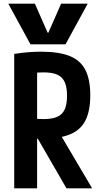

<svg xmlns="http://www.w3.org/2000/svg" viewBox="-20 -1020 540 1040"><path d="M25 -1000H169L238 -843H242L311 -1000H455L335 -780H145ZM57 -728Q103 -735 137.5 -737.5Q172 -740 203 -740Q299 -740 357.5 -716.5Q416 -693 442.5 -641Q469 -589 469 -504Q469 -419 442.5 -367Q416 -315 357.5 -291.5Q299 -268 203 -268Q178 -268 154 -269.5Q130 -271 110 -273L152 -380Q170 -377 186 -376Q202 -375 215 -375Q263 -375 290.5 -387.5Q318 -400 330.5 -427.5Q343 -455 343 -501Q343 -548 330.5 -575.5Q318 -603 290.5 -615.5Q263 -628 215 -628Q202 -628 186.5 -627Q171 -626 151 -623L181 -657V0H57ZM340 0 154 -322H289L479 0Z"/></svg>

Font: M PLUS 1 Code SemiBold
Style: Regular
Weight: 600
Designer: Coji Morishita
Foundry: UNDERFOREST DESIGN
Version: Version 1.005